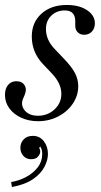

<svg xmlns="http://www.w3.org/2000/svg" viewBox="-22 -474 405 773"><path d="M131 14Q94 14 63.5 0Q33 -14 15.5 -38Q-2 -62 -2 -92Q-2 -117 10.5 -132Q23 -147 44 -147Q67 -147 77 -130.5Q87 -114 77 -91L71 -77Q60 -51 77.5 -29.5Q95 -8 131 -8Q170 -8 197.5 -33.5Q225 -59 225 -96Q225 -138 187 -178L150 -217Q106 -264 106 -327Q106 -384 145 -419Q184 -454 247 -454Q297 -454 328.5 -433Q360 -412 360 -380Q360 -360 348 -347Q336 -334 317 -334Q301 -334 291 -344Q281 -354 281 -370V-388Q281 -432 239 -432Q206 -432 184.5 -411Q163 -390 163 -357Q163 -314 197 -278L235 -238Q267 -205 280 -179.5Q293 -154 293 -127Q293 -89 271 -56.5Q249 -24 212 -5Q175 14 131 14ZM26 279 23 259Q57 253 85 237.5Q113 222 130.5 199Q148 176 148 146Q148 130 142.5 120Q137 110 123 110L148 105L125 136L123 115Q131 115 135.5 121.5Q140 128 140 136Q140 146 131 156.5Q122 167 103 167Q84 167 72 153.5Q60 140 60 121Q60 101 73.5 87Q87 73 110 73Q138 73 154.5 94.5Q171 116 171 146Q171 171 156.5 198.5Q142 226 110.5 247.5Q79 269 26 279Z"/></svg>

Font: Baskervville
Style: Italic
Weight: 400
Italic angle: -18°
Designer: ANRT
Foundry: ANRT
Version: Version 1.100